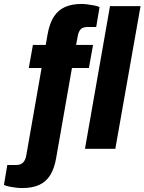

<svg xmlns="http://www.w3.org/2000/svg" viewBox="-100 -755 733 974"><path d="M13 199Q-1 199 -18.5 197Q-36 195 -53 191.5Q-70 188 -80 183L-63 82H-17Q5 82 17 69.5Q29 57 33 35L111 -410H46L67 -527H132L141 -579Q151 -636 173 -670Q195 -704 230 -719.5Q265 -735 314 -735Q328 -735 345.5 -732.5Q363 -730 379.5 -727Q396 -724 405 -719L388 -618H344Q321 -618 310 -607Q299 -596 295 -575L286 -527H372L351 -410H265L185 46Q176 99 155 133Q134 167 99 183Q64 199 13 199ZM331 0 458 -724H613L485 0Z"/></svg>

Font: Archivo SemiCondensed ExtraBold
Style: Italic
Weight: 800
Width: 4
Italic angle: -10°
Designer: Hector Gatti
Foundry: Omnibus-Type
Version: Version 2.001